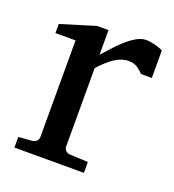

<svg xmlns="http://www.w3.org/2000/svg" viewBox="-98 -572 588 649"><g transform="rotate(20 195.5 -247.0)"><path d="M341.8 -379.9Q332 -391.1 319.3 -399.2Q306.6 -407.2 288.1 -407.2Q263.7 -407.2 238.8 -390.9Q213.9 -374.5 188 -345.2V-64Q188 -54.7 193.8 -48.8Q199.7 -43 209 -42L274.9 -39.1V0H24.9V-38.1L74.2 -42Q83 -43 89.1 -48.8Q95.2 -54.7 95.2 -64V-411.1H22.9V-443.8L147 -481.9H188V-393.1Q198.7 -404.8 214.1 -422.1Q229.5 -439.5 247.1 -455.6Q264.6 -471.7 283.4 -482.9Q302.2 -494.1 319.8 -494.1Q327.6 -494.1 336.4 -492.7Q345.2 -491.2 353.5 -489Q361.8 -486.8 368.9 -484.1Q376 -481.4 380.9 -479V-379.9Z"/></g></svg>

Font: BabelStone Ogham Lithic
Style: Regular
Weight: 400
Designer: Andrew West
Foundry: BabelStone
Version: Version 1.02 March 14, 2022